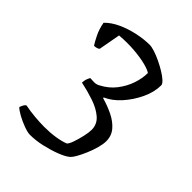

<svg xmlns="http://www.w3.org/2000/svg" viewBox="-195 -663 867 867"><g transform="rotate(45 238.0 -230.0)"><path d="M151 105Q137 105 111 95.5Q85 86 61.5 73Q38 60 29 50Q34 37 38 30.5Q42 24 47 22Q78 28 110.5 31Q143 34 172 34Q209 34 241.5 29Q274 24 297 15Q305 8 313 -15Q321 -38 327 -64.5Q333 -91 333 -108Q333 -144 305.5 -167.5Q278 -191 236 -205Q194 -219 151 -228Q151 -234 152.5 -241.5Q154 -249 157 -256.5Q160 -264 163 -269Q169 -269 185 -268Q201 -267 214 -274Q255 -295 280.5 -328Q306 -361 318.5 -398Q331 -435 331 -469Q319 -478 287.5 -486Q256 -494 212.5 -497.5Q169 -501 119 -497L100 -393Q98 -390 90.5 -387Q83 -384 72 -384Q62 -399 48.5 -426.5Q35 -454 29 -488Q53 -513 90 -530Q127 -547 169 -556Q211 -565 247 -565Q259 -565 279.5 -558.5Q300 -552 323 -541Q346 -530 366.5 -517.5Q387 -505 400 -493Q413 -481 413 -472Q413 -429 391.5 -383.5Q370 -338 337.5 -302Q305 -266 268 -250V-246Q307 -235 340.5 -218.5Q374 -202 395 -177.5Q416 -153 416 -118Q416 -100 409 -74.5Q402 -49 391 -23Q380 3 368.5 23Q357 43 347 50Q332 62 299.5 74.5Q267 87 227.5 96Q188 105 151 105Z"/></g></svg>

Font: Texturina Medium 12pt Light
Style: Regular
Weight: 300
Version: Version 1.002